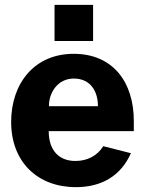

<svg xmlns="http://www.w3.org/2000/svg" viewBox="-20 -762 600 792"><path d="M532 -221V-263C532 -422 447 -540 284 -540C121 -540 26 -417 26 -259C26 -94 135 10 293 10C401 10 479 -38 520 -130L406 -159C381 -119 340 -98 291 -98C223 -98 181 -142 181 -221ZM182 -324C181 -380 219 -438 284 -438C354 -438 384 -385 384 -324ZM205 -742V-593H364V-742Z"/></svg>

Font: Cheyenne Sans
Style: Bold
Weight: 700
Designer: The Public Sans project authors (U.S. Web Design System), Libre Franklin designed by Pablo Impallari and Rodrigo Fuenzal
Foundry: The Cheyenne Sans Project Authors
Version: Version 2.007